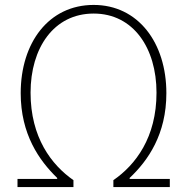

<svg xmlns="http://www.w3.org/2000/svg" viewBox="-20 -759 759 779"><path d="M51 0H278V-28C189 -90 104 -201 104 -383C104 -564 198 -704 360 -704C521 -704 615 -564 615 -383C615 -201 530 -90 440 -28V0H669V-33H506V-37C581 -108 655 -214 655 -381C655 -586 540 -739 360 -739C178 -739 64 -586 64 -381C64 -214 139 -108 212 -37V-33H51Z"/></svg>

Font: Noto Sans CJK JP Thin
Style: Regular
Weight: 250
Designer: Ryoko NISHIZUKA (kana & ideographs); Paul D. Hunt (Latin, Greek & Cyrillic); Wenlong ZHANG (bopomofo); Sandoll Communica
Foundry: Adobe Systems Incorporated
Version: Version 1.004;PS 1.004;hotconv 1.0.82;makeotf.lib2.5.63406